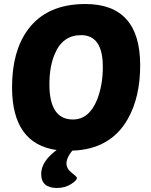

<svg xmlns="http://www.w3.org/2000/svg" viewBox="-20 -741 752 956"><path d="M678 -416Q678 -257 616 -148Q530 3 340 9Q311 44 311 73Q311 99 337 119Q363 140 363 144Q363 157 335 175Q303 195 264 195Q185 195 185 125Q185 63 262 6Q40 -25 40 -307Q40 -485 118 -592Q212 -721 405 -721Q678 -721 678 -416ZM253 -473Q226 -411 226 -321Q226 -146 343 -146Q424 -146 464 -246Q492 -318 492 -408Q492 -566 384 -566Q292 -566 253 -473Z"/></svg>

Font: PoetsenOne
Style: Regular
Weight: 400
Designer: Rodrigo Fuenzalida, Pablo Impallari
Foundry: Pablo Impallari, Rodrigo Fuenzalida
Version: Version 1.000